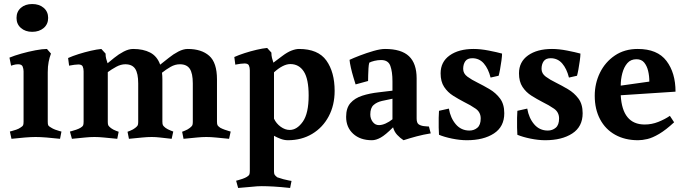

<svg xmlns="http://www.w3.org/2000/svg" viewBox="-20 -680 3395 953"><path d="M217 -321V-75.6Q217 -62.8 219.5 -57.9Q222 -53 233 -47Q242 -41 253.9 -36.5Q265.8 -32.1 275.4 -29.5Q285 -27 285 -27L278 9Q242 5 210.8 2.5Q179.7 0 157 0Q135.2 0 103.6 2.5Q72 5 37 9L29 -27.2Q29 -27.2 38.5 -29.6Q48 -32 61 -36.5Q74 -41 82 -47Q92 -53 94.5 -58Q97 -63 97 -76V-326Q97 -338 92.5 -349.5Q88 -361 70 -361Q58 -361 46.5 -357.5Q35 -354 35 -354L27 -394Q51 -404 86 -413.9Q121 -423.8 156 -430.4Q191 -437 213 -437L233 -414Q225.7 -395 221.4 -372.7Q217 -350.4 217 -321ZM62 -591Q62 -622 83.5 -641Q105 -660 140 -660Q175 -660 197 -641Q219 -622 219 -591Q219 -560 196.8 -541Q174.6 -522 139.6 -522Q106 -522 84 -541Q62 -560 62 -591Z M514 -366 547 -393Q569 -411 594 -424Q619 -437 641 -437Q691 -437 725.5 -419Q760 -401 775 -359L818 -393Q840 -411 865 -424Q890 -437 912 -437Q980 -437 1018.5 -403Q1057 -369 1057 -286V-76Q1057 -63 1060 -58Q1063 -53 1073 -46Q1082 -41 1094.5 -36.5Q1107 -32 1116 -29.5Q1125 -27 1125 -27L1117 9Q1076 5 1051 2.5Q1026 0 1004 0Q983 0 957.5 2.5Q932 5 891 9L884 -26Q884 -26 898 -31.5Q912 -37 922 -45Q931 -52 934 -57Q937 -62 937 -74V-266Q937 -316 922 -338.5Q907 -361 873 -361Q849 -361 826.5 -348Q804 -335 784 -319Q785 -312 785.5 -303.5Q786 -295 786 -286V-76Q786 -63 789 -58Q792 -53 802 -45Q812 -38 826 -32.5Q840 -27 840 -27L832 9Q795 5 774 2.5Q753 0 733 0Q712 0 686.5 2.5Q661 5 620 9L613 -26Q613 -26 627 -31.5Q641 -37 651 -45Q660 -52 663 -57Q666 -62 666 -74V-266Q666 -316 651 -338.5Q636 -361 602 -361Q580 -361 557 -348.5Q534 -336 515 -322V-74Q515 -62 518 -57Q521 -52 531 -44Q542 -36 555.5 -31Q569 -26 569 -26L562 9Q521 5 495.5 2.5Q470 0 449 0Q427 0 402.5 2.5Q378 5 337 9L327 -27Q327 -27 336.5 -29.5Q346 -32 359 -36.5Q372 -41 380 -46Q390 -52 392.5 -57.5Q395 -63 395 -76V-326Q395 -340 390.5 -350Q386 -360 369 -360Q360 -360 349.5 -358.5Q339 -357 331 -355.5Q323 -354 323 -354L318 -392Q340 -402 370 -411.5Q400 -421 430.5 -428Q461 -435 483 -437L504 -414Q504 -400 507 -388.5Q510 -377 514 -366Z M1337 -369 1381 -402Q1406 -421 1427 -429Q1448 -437 1464 -437Q1559 -437 1600 -379.5Q1641 -322 1641 -229Q1641 -158 1611.5 -102.5Q1582 -47 1529.5 -15.5Q1477 16 1409 16Q1391 16 1372.5 9Q1354 2 1340 -6V170Q1340 182 1343 187Q1346 192 1356 200Q1370 205 1386.5 209.5Q1403 214 1415 216Q1427 218 1427 218L1420 253Q1374 248 1339.5 246Q1305 244 1279 244Q1257 244 1231 247Q1205 250 1162 253L1152 217Q1152 217 1161.5 214.5Q1171 212 1184 207.5Q1197 203 1205 198Q1215 192 1217.5 186.5Q1220 181 1220 168V-331Q1220 -345 1215.5 -355Q1211 -365 1194 -365Q1185 -365 1174 -363.5Q1163 -362 1155.5 -360.5Q1148 -359 1148 -359L1143 -397Q1165 -407 1194.5 -416.5Q1224 -426 1254 -433Q1284 -440 1306 -442L1327 -419Q1327 -405 1330 -392.5Q1333 -380 1337 -369ZM1340 -321V-91Q1351 -67 1373 -51Q1395 -35 1418 -35Q1454 -35 1483 -76Q1512 -117 1512 -206Q1512 -288 1488 -325Q1464 -362 1421 -362Q1403 -362 1382.5 -351.5Q1362 -341 1340 -321Z M1861 -59Q1876 -59 1894 -67Q1912 -75 1928 -88V-190L1876 -179Q1850 -173 1834 -158.5Q1818 -144 1818 -112Q1818 -91 1830 -75Q1842 -59 1861 -59ZM2048 -291V-92Q2048 -70 2058 -63Q2068 -56 2084 -54Q2092 -53 2100.5 -52.5Q2109 -52 2109 -52L2118 -18Q2081 -12 2049 -3.5Q2017 5 1983 16Q1966 5 1951.5 -10.5Q1937 -26 1931 -48Q1893 -10 1869.5 3Q1846 16 1826 16Q1768 16 1733 -16Q1698 -48 1698 -100Q1698 -144 1719.5 -168.5Q1741 -193 1778 -205Q1815 -217 1861 -222L1928 -230V-277Q1928 -324 1917.5 -353Q1907 -382 1872 -382Q1855 -382 1838.5 -378Q1822 -374 1813 -369Q1810 -359 1809 -341.5Q1808 -324 1807.5 -306.5Q1807 -289 1807 -278L1745 -261Q1741 -274 1734 -297Q1727 -320 1721.5 -344.5Q1716 -369 1715 -383Q1734 -392 1766.5 -404.5Q1799 -417 1833.5 -427Q1868 -437 1891 -437Q1972 -437 2010 -401Q2048 -365 2048 -291Z M2310 -32Q2333 -32 2349.5 -46Q2366 -60 2366 -92Q2366 -123 2341 -140.5Q2316 -158 2283 -174Q2256 -188 2229 -205Q2202 -222 2184.5 -248.5Q2167 -275 2167 -316Q2167 -373 2212 -405Q2257 -437 2331 -437Q2365 -437 2406 -429Q2447 -421 2472 -414Q2472 -402 2469 -379.5Q2466 -357 2462 -335.5Q2458 -314 2455 -304L2415 -295Q2404 -339 2381.5 -365Q2359 -391 2324 -391Q2300 -391 2289.5 -376Q2279 -361 2279 -338Q2279 -315 2300 -299.5Q2321 -284 2350 -270Q2380 -255 2410.5 -237Q2441 -219 2462 -191Q2483 -163 2483 -118Q2483 -51 2431.5 -17.5Q2380 16 2297 16Q2263 16 2224 8Q2185 0 2159 -11Q2158 -22 2157.5 -46.5Q2157 -71 2157.5 -95.5Q2158 -120 2159 -130L2208 -141Q2216 -94 2242.5 -63Q2269 -32 2310 -32Z M2699 -32Q2722 -32 2738.5 -46Q2755 -60 2755 -92Q2755 -123 2730 -140.5Q2705 -158 2672 -174Q2645 -188 2618 -205Q2591 -222 2573.5 -248.5Q2556 -275 2556 -316Q2556 -373 2601 -405Q2646 -437 2720 -437Q2754 -437 2795 -429Q2836 -421 2861 -414Q2861 -402 2858 -379.5Q2855 -357 2851 -335.5Q2847 -314 2844 -304L2804 -295Q2793 -339 2770.5 -365Q2748 -391 2713 -391Q2689 -391 2678.5 -376Q2668 -361 2668 -338Q2668 -315 2689 -299.5Q2710 -284 2739 -270Q2769 -255 2799.5 -237Q2830 -219 2851 -191Q2872 -163 2872 -118Q2872 -51 2820.5 -17.5Q2769 16 2686 16Q2652 16 2613 8Q2574 0 2548 -11Q2547 -22 2546.5 -46.5Q2546 -71 2546.5 -95.5Q2547 -120 2548 -130L2597 -141Q2605 -94 2631.5 -63Q2658 -32 2699 -32Z M3333 -225 3061 -207.2Q3069 -62 3180 -62Q3215 -62 3247.6 -75Q3280.2 -88 3305 -105L3326 -73Q3285 -35 3252 -15.5Q3219 4 3193.6 10Q3168.2 16 3147 16Q3082.2 16 3033.6 -11Q2985 -38 2958.5 -88Q2932 -138 2932 -204.5Q2932 -266 2957.9 -319Q2983.9 -372 3031.9 -404.5Q3080 -437 3145.4 -437Q3243 -437 3288 -377.7Q3333 -318.4 3333 -225ZM3139 -386Q3110.6 -386 3093.8 -366.5Q3077 -347 3069 -316.8Q3061 -286.6 3061 -255L3203 -275Q3203 -303.1 3197 -328.1Q3191 -353 3177.5 -369.5Q3163.9 -386 3139 -386Z"/></svg>

Font: Buenard
Style: Regular
Weight: 400
Version: Version 2.000